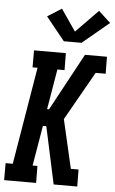

<svg xmlns="http://www.w3.org/2000/svg" viewBox="-64 -1028 640 1070"><g transform="rotate(5 256.5 -493.0)"><path d="M1 0V-95H41L132 -640H104V-735H282L283 -640H243L205 -415H216L389 -735H512L513 -640H457L303 -368L366 -95H409L410 0H278L209 -320H190L152 -95H179L180 0ZM265 -800 160 -930 239 -980 322 -859 446 -986 513 -924 364 -800Z"/></g></svg>

Font: Iosevka QP
Style: Bold Italic
Weight: 700
Italic angle: -9°
Designer: Belleve Invis
Foundry: Belleve Invis
Version: Version 20.0.0; ttfautohint (v1.8.4)